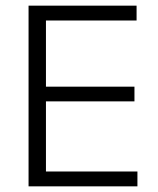

<svg xmlns="http://www.w3.org/2000/svg" viewBox="-20 -659 558 679"><path d="M81 0V-639H142.5V0ZM100 0V-52.5H466V0ZM116 -300.5V-352.5H455.5V-300.5ZM99 -586.5V-639H463V-586.5Z"/></svg>

Font: Anek Gujarati Light
Style: Regular
Weight: 300
Designer: Mrunmayee Ghaisas (Gujarati), Yesha Goshar (Latin)
Foundry: Ek Type
Version: Version 1.003